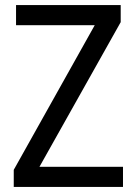

<svg xmlns="http://www.w3.org/2000/svg" viewBox="-20 -734 535 754"><path d="M463 0V-79H135L454 -647V-714H43V-635H352L34 -67V0Z"/></svg>

Font: Noto Sans Bengali SemiCondensed
Style: Regular
Weight: 400
Width: 4
Designer: Jelle Bosma - Monotype Design Team
Foundry: Monotype Imaging Inc.
Version: Version 2.003